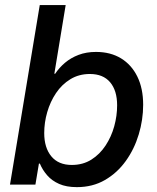

<svg xmlns="http://www.w3.org/2000/svg" viewBox="-20 -748 635 778"><path d="M291.5 10.3Q249 10.3 219.7 -2.7Q190.4 -15.6 171.4 -37.4Q152.3 -59.1 141.6 -85H137.7L123.5 0H20.5L141.1 -727.5H246.1L200.2 -449.2H203.6Q219.7 -473.6 243.4 -493.7Q267.1 -513.7 298.3 -525.6Q329.6 -537.6 369.1 -537.6Q427.7 -537.6 470.5 -511.5Q513.2 -485.4 536.6 -437.5Q560.1 -389.6 560.1 -323.2Q560.1 -262.7 542.2 -203.4Q524.4 -144 489.7 -95.7Q455.1 -47.4 405.3 -18.6Q355.5 10.3 291.5 10.3ZM271 -79.6Q315.9 -79.6 350.1 -101.1Q384.3 -122.6 407.7 -158.2Q431.2 -193.8 442.9 -236.3Q454.6 -278.8 454.6 -321.3Q454.6 -380.9 426.3 -414.6Q397.9 -448.2 344.2 -448.2Q299.8 -448.2 265.1 -427Q230.5 -405.8 207 -370.8Q183.6 -335.9 171.4 -293.7Q159.2 -251.5 159.2 -209Q159.2 -149.4 188 -114.5Q216.8 -79.6 271 -79.6Z"/></svg>

Font: Inter 24pt Medium
Style: Italic
Weight: 500
Italic angle: -9.3988°
Designer: Rasmus Andersson
Foundry: rsms
Version: Version 4.001;git-66647c0bb